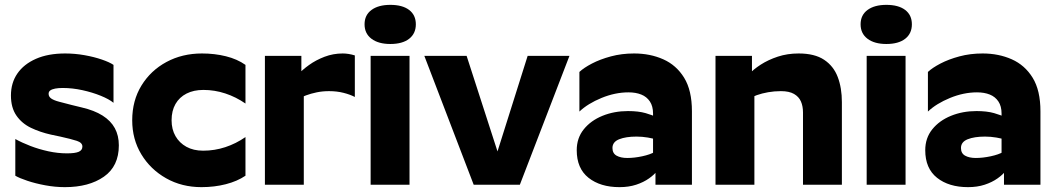

<svg xmlns="http://www.w3.org/2000/svg" viewBox="-20 -760 4348 790"><path d="M316 -318Q368 -306 402 -284.5Q436 -263 452.5 -232.5Q469 -202 469 -162Q469 -76 407.5 -33Q346 10 247 10Q207 10 166.5 2.5Q126 -5 93 -16Q60 -27 43 -37V-188Q70 -173 105 -159.5Q140 -146 179 -137.5Q218 -129 256 -129Q289 -129 304 -135.5Q319 -142 319 -157Q319 -173 296 -180.5Q273 -188 228 -198L190 -206Q145 -216 107.5 -234Q70 -252 47.5 -284.5Q25 -317 25 -367Q25 -419 51.5 -457.5Q78 -496 128 -518Q178 -540 248 -540Q288 -540 327.5 -533Q367 -526 399 -515Q431 -504 447 -493V-337Q429 -352 394.5 -366Q360 -380 319 -389Q278 -398 238 -398Q220 -398 207 -395.5Q194 -393 187 -388Q180 -383 180 -374Q180 -362 191 -354.5Q202 -347 223 -341.5Q244 -336 275 -328Z M990 -493V-334Q951 -361 907 -375.5Q863 -390 817 -390Q777 -390 747.5 -375Q718 -360 702 -332Q686 -304 686 -265Q686 -228 702 -200Q718 -172 747 -156Q776 -140 816 -140Q863 -140 907 -154.5Q951 -169 990 -196V-37Q956 -14 909 -2Q862 10 809 10Q728 10 663.5 -26.5Q599 -63 561.5 -125Q524 -187 524 -265Q524 -346 562 -408Q600 -470 665 -505Q730 -540 811 -540Q863 -540 909.5 -528.5Q956 -517 990 -493Z M1070 -530H1220V-415L1230 -397V0H1070ZM1390 -540Q1414 -540 1440 -532V-361Q1421 -371 1393.5 -378Q1366 -385 1334 -385Q1307 -385 1283 -380Q1259 -375 1239 -367.5Q1219 -360 1205 -352V-452Q1223 -472 1251.5 -492.5Q1280 -513 1315.5 -526.5Q1351 -540 1390 -540Z M1505 -530H1665V0H1505ZM1586 -579Q1537 -579 1508.5 -600.5Q1480 -622 1480 -660Q1480 -698 1508.5 -719Q1537 -740 1586 -740Q1636 -740 1663.5 -719Q1691 -698 1691 -660Q1691 -622 1663.5 -600.5Q1636 -579 1586 -579Z M1929 0 1726 -530H1900L2027 -137L2151 -530H2323L2119 0Z M2674 -135 2685 -58Q2673 -42 2650.5 -26Q2628 -10 2597.5 0Q2567 10 2529 10Q2450 10 2401.5 -28.5Q2353 -67 2353 -142Q2353 -192 2382 -228Q2411 -264 2459 -283.5Q2507 -303 2564 -303Q2607 -303 2636.5 -294.5Q2666 -286 2680 -278L2686 -184Q2670 -190 2646 -194Q2622 -198 2599 -198Q2555 -198 2527.5 -187Q2500 -176 2500 -151Q2500 -129 2517 -119.5Q2534 -110 2561 -110Q2590 -110 2622.5 -117Q2655 -124 2674 -135ZM2667 -293Q2667 -323 2654 -342.5Q2641 -362 2618.5 -371Q2596 -380 2566 -380Q2511 -380 2455 -357Q2399 -334 2364 -301V-464Q2382 -481 2415.5 -498.5Q2449 -516 2493.5 -528Q2538 -540 2589 -540Q2655 -540 2709 -516Q2763 -492 2795 -440Q2827 -388 2827 -302V0H2677V-89L2667 -103Z M2924 -530H3074V-415L3084 -397V0H2924ZM3193 -385Q3166 -385 3140.5 -380.5Q3115 -376 3094 -368.5Q3073 -361 3059 -352V-452Q3079 -474 3110 -494Q3141 -514 3180.5 -527Q3220 -540 3266 -540Q3332 -540 3371 -514Q3410 -488 3427 -443Q3444 -398 3444 -340V0H3284V-297Q3284 -323 3275.5 -342.5Q3267 -362 3247 -373.5Q3227 -385 3193 -385Z M3546 -530H3706V0H3546ZM3627 -579Q3578 -579 3549.5 -600.5Q3521 -622 3521 -660Q3521 -698 3549.5 -719Q3578 -740 3627 -740Q3677 -740 3704.5 -719Q3732 -698 3732 -660Q3732 -622 3704.5 -600.5Q3677 -579 3627 -579Z M4108 -135 4119 -58Q4107 -42 4084.5 -26Q4062 -10 4031.5 0Q4001 10 3963 10Q3884 10 3835.5 -28.5Q3787 -67 3787 -142Q3787 -192 3816 -228Q3845 -264 3893 -283.5Q3941 -303 3998 -303Q4041 -303 4070.5 -294.5Q4100 -286 4114 -278L4120 -184Q4104 -190 4080 -194Q4056 -198 4033 -198Q3989 -198 3961.5 -187Q3934 -176 3934 -151Q3934 -129 3951 -119.5Q3968 -110 3995 -110Q4024 -110 4056.5 -117Q4089 -124 4108 -135ZM4101 -293Q4101 -323 4088 -342.5Q4075 -362 4052.5 -371Q4030 -380 4000 -380Q3945 -380 3889 -357Q3833 -334 3798 -301V-464Q3816 -481 3849.5 -498.5Q3883 -516 3927.5 -528Q3972 -540 4023 -540Q4089 -540 4143 -516Q4197 -492 4229 -440Q4261 -388 4261 -302V0H4111V-89L4101 -103Z"/></svg>

Font: Roundo Variable
Style: Regular
Weight: 200
Designer: Shiva Nallaperumal
Foundry: Indian Type Foundry
Version: Version 2.000